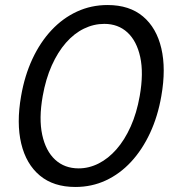

<svg xmlns="http://www.w3.org/2000/svg" viewBox="-20 -732 696 764"><path d="M280 12Q193 12 138.5 -33.5Q84 -79 64.5 -160.5Q45 -242 64 -350Q78 -431 109 -497.5Q140 -564 185 -612Q230 -660 286.5 -686Q343 -712 408 -712Q495 -712 549 -666.5Q603 -621 622 -539.5Q641 -458 622 -350Q608 -269 577 -202.5Q546 -136 501.5 -88Q457 -40 401 -14Q345 12 280 12ZM293 -62Q334 -62 372.5 -81.5Q411 -101 443.5 -138Q476 -175 500 -228.5Q524 -282 536 -350Q552 -441 538 -505Q524 -569 487 -603Q450 -637 395 -637Q353 -637 314 -618Q275 -599 242.5 -562Q210 -525 186 -471.5Q162 -418 150 -350Q134 -260 148 -195.5Q162 -131 199.5 -96.5Q237 -62 293 -62Z"/></svg>

Font: DM Sans 9pt
Style: Italic
Weight: 400
Italic angle: -10°
Designer: Colophon Foundry, Jonny Pinhorn
Foundry: Colophon Foundry
Version: Version 4.004